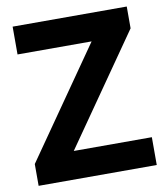

<svg xmlns="http://www.w3.org/2000/svg" viewBox="-81 -782 741 850"><g transform="rotate(-10 289.5 -357.0)"><path d="M555 0H24V-98L366 -589H33V-714H546V-616L204 -125H555Z"/></g></svg>

Font: Noto Sans Armenian
Style: Bold
Weight: 700
Version: Version 2.007